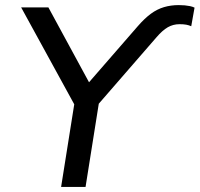

<svg xmlns="http://www.w3.org/2000/svg" viewBox="-20 -734 784 754"><path d="M220 0 278 -365 286 -298 63 -705H170L335 -401H321L521 -631Q548 -662 572.5 -680Q597 -698 624 -706Q651 -714 682 -714Q695 -714 705.5 -713Q716 -712 726 -710Q736 -708 744 -704L731 -631Q722 -635 711.5 -637Q701 -639 685 -639Q660 -639 639 -627Q618 -615 594 -587L343 -298L374 -365L316 0Z"/></svg>

Font: Nunito Sans 10pt Medium
Style: Italic
Weight: 500
Italic angle: -9°
Designer: Vernon Adams
Foundry: Vernon Adams
Version: Version 3.101;gftools[0.9.27]